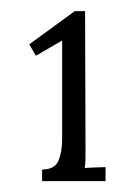

<svg xmlns="http://www.w3.org/2000/svg" viewBox="-20 -558 253 352"><path d="M57.2 -225.9V-247.2Q80.3 -247.2 87.1 -263.3Q93.9 -279.4 93.9 -302.5V-483.7L45.8 -455.8L33.7 -476.7L117 -537.6H136L136.8 -279.4Q136.8 -271 136.6 -263.7Q136.4 -256.3 135.3 -250.1Q144.8 -250.8 154.4 -251Q163.9 -251.2 173.5 -251.6V-225.9Z"/></svg>

Font: Parastoo
Style: Regular
Weight: 400
Foundry: Saber Rastikerdar (saber.rastikerdar@gmail.com)
Version: Version 3.000